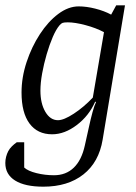

<svg xmlns="http://www.w3.org/2000/svg" viewBox="-23 -537 512 722"><path d="M140 165Q71 165 34 142Q-3 119 -3 76Q-3 64 0 52.5Q3 41 8 31.5Q13 22 21.5 13.5Q30 5 40 -2H68V93Q82 106 114 114Q146 122 180 122Q225 122 254.5 93.5Q284 65 296 10Q304 -25 311 -57.5Q318 -90 325 -115.5Q332 -141 338 -153L335 -155Q312 -102 266 -67Q220 -32 173 -32Q118 -32 88 -72.5Q58 -113 58 -189Q58 -246 77 -303.5Q96 -361 127 -408.5Q158 -456 196 -484.5Q234 -513 273 -513Q302 -513 335.5 -504.5Q369 -496 395 -482L414 -517H447L363 -12Q349 73 290.5 119Q232 165 140 165ZM195 -85Q217 -85 254.5 -109.5Q292 -134 326 -170L368 -416Q338 -432 298.5 -442.5Q259 -453 232 -453Q218 -453 212.5 -451Q207 -449 201 -442Q188 -427 175.5 -398Q163 -369 152.5 -333Q142 -297 135.5 -261Q129 -225 129 -196Q129 -148 147.5 -116.5Q166 -85 195 -85Z"/></svg>

Font: Faustina Light
Style: Italic
Weight: 300
Italic angle: -8°
Designer: Alfonso Garcia
Foundry: http://www.omnibus-type.com
Version: Version 1.200